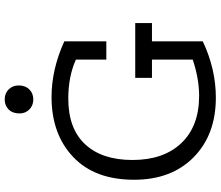

<svg xmlns="http://www.w3.org/2000/svg" viewBox="-80 -850 930 809"><g transform="rotate(-90 384.5 -445.0)"><path d="M615.4 -55.1Q498.7 0 378.2 0Q221.8 0 126.9 -93.6Q32.1 -187.2 32.1 -344.9Q32.1 -510.3 128.2 -601.3Q224.4 -692.3 380.8 -692.3Q497.4 -692.3 615.4 -638.5V-461.5H538.5V-589.7Q466.7 -621.8 374.4 -621.8Q247.4 -621.8 181.4 -550.6Q115.4 -479.5 115.4 -351.3Q115.4 -220.5 186.5 -145.5Q257.7 -70.5 385.9 -70.5Q457.7 -70.5 538.5 -97.4V-269.2H461.5V-339.7H692.3V-269.2H615.4ZM311.5 -826.9Q311.5 -856.4 328.2 -873.1Q344.9 -889.7 370.5 -889.7Q396.2 -889.7 412.8 -873.1Q429.5 -856.4 429.5 -830.8Q429.5 -802.6 412.8 -785.9Q396.2 -769.2 370.5 -769.2Q344.9 -769.2 328.2 -785.9Q311.5 -802.6 311.5 -826.9Z"/></g></svg>

Font: Slabo 13px
Style: Regular
Weight: 400
Designer: John Hudson
Foundry: Tiro Typeworks Ltd.
Version: Version 1.02 Build 005a